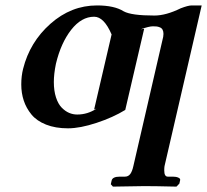

<svg xmlns="http://www.w3.org/2000/svg" viewBox="-20 -465 770 714"><path d="M395 -336.9Q366.7 -402.8 330.1 -402.8Q282.7 -402.8 244.6 -354Q206.5 -305.2 188 -228Q180.2 -189.9 180.2 -160.2Q180.2 -127.4 188.2 -102.8Q196.3 -78.1 209.5 -64.7Q222.7 -51.3 237.1 -45.2Q251.5 -39.1 267.1 -39.1Q305.7 -39.1 338.9 -61L330.1 -58.1ZM591.8 152.8Q590.8 158.2 590.8 168.9Q590.8 191.9 604 191.9H623Q635.3 191.9 643.3 195.6Q651.4 199.2 649.9 205.1L647 217.8L636.2 229Q555.2 227.1 517.1 227.1L399.9 229L392.1 220.2L395 207Q397.9 191.9 425.8 191.9H444.8Q457 191.9 464.4 182.1Q471.7 172.4 476.1 151.9L586.9 -328.1Q587.9 -333 587.9 -338.9Q587.9 -348.1 584.7 -354.2Q581.5 -360.4 575.2 -363Q568.8 -365.7 563.2 -366.5Q557.6 -367.2 548.8 -367.2Q534.2 -367.2 502.9 -356L516.1 -357.9L445.8 -56.2Q400.4 -28.3 339.1 -8.1Q277.8 12.2 232.9 12.2Q186 12.2 151.1 -1.7Q116.2 -15.6 96.9 -39.3Q77.6 -63 68.4 -90.8Q59.1 -118.7 59.1 -150.9Q59.1 -182.1 65.9 -209Q90.8 -308.6 167.7 -376.7Q244.6 -444.8 340.8 -444.8Q405.3 -444.8 439.9 -422.9Q468.3 -407.2 554.2 -407.2Q597.2 -407.2 651.9 -434.1Q679.7 -444.8 692.9 -444.8H730Z"/></svg>

Font: Linux Libertine
Style: Bold Italic
Weight: 700
Italic angle: -11.5°
Designer: Philipp H. Poll
Foundry: Philipp H. Poll
Version: Version 4.0.5